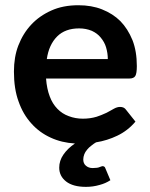

<svg xmlns="http://www.w3.org/2000/svg" viewBox="-20 -541 574 733"><path d="M158.7 -315.4H391.6Q391.6 -337.9 384.8 -360.8Q378.9 -380.4 364.3 -397.9Q351.6 -413.6 330.6 -423.3Q308.1 -432.6 282.2 -432.6Q229 -432.6 198.2 -401.9Q166.5 -370.1 158.7 -315.4ZM473.6 -241.2H155.8Q158.7 -202.1 169.9 -172.9Q180.2 -145 199.2 -125.5Q217.8 -106.4 242.2 -97.7Q267.6 -87.9 296.4 -87.9Q324.2 -87.9 348.6 -95.2Q365.7 -100.6 386.7 -110.4Q392.6 -113.3 402.3 -118.9Q412.1 -124.5 415 -126Q427.2 -132.8 438.5 -132.8Q454.1 -132.8 461.4 -121.6L497.1 -76.7Q467.8 -42 427.7 -22.9Q389.2 -4.4 346.7 2.4Q339.4 6.3 328.6 15.1Q319.3 22 313 29.8Q304.7 39.6 301.8 47.9Q297.9 58.1 297.9 67.9Q297.9 83 307.6 91.3Q317.9 100.6 334 100.6Q341.8 100.6 349.6 99.6Q355 99.1 359.4 97.2Q364.3 95.2 366.2 94.7Q370.6 93.3 371.1 93.3Q379.9 93.3 382.3 101.6L401.4 147Q382.8 159.2 360.4 165Q335.4 172.4 308.1 172.4Q258.8 172.4 232.4 151.9Q206.1 131.3 206.1 99.1Q206.1 72.8 221.7 49.8Q238.3 25.4 266.1 6.8Q215.3 3.9 173.3 -15.6Q130.4 -35.2 100.1 -69.3Q67.9 -104.5 50.8 -153.8Q33.2 -201.7 33.2 -267.6Q33.2 -323.2 49.8 -366.7Q67.9 -413.6 99.1 -446.8Q130.4 -480.5 176.3 -501Q220.7 -521 279.3 -521Q329.6 -521 369.1 -505.4Q411.1 -488.8 439.5 -460.4Q467.8 -431.6 485.8 -387.7Q502.4 -345.2 502.4 -288.6Q502.4 -260.7 496.6 -251Q490.7 -241.2 473.6 -241.2Z"/></svg>

Font: Lato-SemiBold
Style: Bold
Weight: 500
Designer: Lukasz Dziedzic with Adam Twardoch and Botio Nikoltchev
Foundry: tyPoland Lukasz Dziedzic
Version: ""